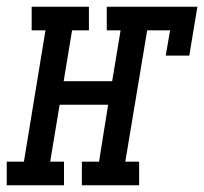

<svg xmlns="http://www.w3.org/2000/svg" viewBox="-67 -550 606 570"><path d="M-47 0V-70H4L68 -460H27V-530H197V-460H147L122 -309H266L291 -460H250V-530H519L495 -385H425L438 -460H370L305 -70H346V0H176V-70H227L254 -239H110L82 -70H123V0Z"/></svg>

Font: Iosevka Slab Oblique
Style: Regular
Weight: 400
Italic angle: -9°
Monospace: yes
Designer: Belleve Invis
Foundry: Belleve Invis
Version: Version 11.1.1; ttfautohint (v1.8.3)